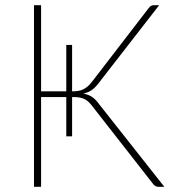

<svg xmlns="http://www.w3.org/2000/svg" viewBox="-20 -723 677 743"><path d="M616 0H593.5Q586.5 0 581.2 -3Q576 -6 571 -13L336.5 -313Q329.5 -322 322.8 -328.5Q316 -335 307.8 -339.2Q299.5 -343.5 288.8 -345.5Q278 -347.5 263 -347.5H259V-195.5H236.5V-347.5H139V0H111.5V-703H139V-369.5H236.5V-549H259V-369.5Q271 -369.5 281.2 -371Q291.5 -372.5 300.5 -376.5Q309.5 -380.5 318 -387.5Q326.5 -394.5 335.5 -406L556 -692.5Q563.5 -703 576 -703H596L361.5 -401Q349 -384.5 335.5 -374.8Q322 -365 302.5 -361Q323.5 -357 337.2 -347.2Q351 -337.5 363.5 -320Z"/></svg>

Font: Lato ExtraLight
Style: Regular
Weight: 275
Designer: Lukasz Dziedzic with Adam Twardoch and Botio Nikoltchev
Foundry: tyPoland Lukasz Dziedzic
Version: Version 2.015; 2015-08-06; http://www.latofonts.com/